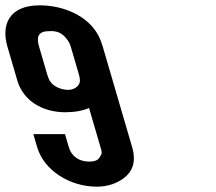

<svg xmlns="http://www.w3.org/2000/svg" viewBox="-184 -694 810 720"><path d="M201.1 -520C196.6 -535.3 191.1 -549.2 184.6 -561.5C145.8 -634.8 53.9 -674 -35.2 -674C-151.7 -674 -179.5 -599 -156.4 -520L-119 -392C-97.3 -318 -28.3 -274.3 58.3 -273C95 -273 125.5 -278.3 149.9 -289L192.9 -142C199.6 -118.8 199.3 -118.3 187.8 -101.5C181.7 -92.5 169.5 -88 151.1 -88C111.6 -88 84 -108.1 74.1 -142L59.8 -191H-59L-44.6 -142C-19.1 -54.6 78.4 6 178.6 6C207.8 6 234.2 0 257.7 -12C311 -39.1 329.2 -81.9 311.6 -142ZM1.2 -393.5C-1.7 -399.2 -4.4 -406.3 -7 -415L-37.7 -520C-45.7 -547.7 -46.5 -577 -1.8 -577C21.8 -579 40.4 -573.7 54.1 -561C67.8 -548.3 76.8 -534.7 81.1 -520L111.8 -415C115.7 -401.7 116.6 -391.3 114.6 -384C111.3 -371.9 96 -357 71.2 -357C45.7 -357 13.1 -370.2 1.2 -393.5Z"/></svg>

Font: Din Kursivschrift
Style: BreitLeft
Weight: 400
Version: Version 1.089